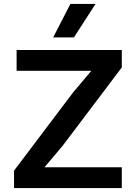

<svg xmlns="http://www.w3.org/2000/svg" viewBox="-20 -951 690 971"><path d="M51 0V-88L350 -484L442 -593H295H64V-698H596V-610L297 -214L205 -105H352H596V0ZM249 -762 336 -931H463L354 -762Z"/></svg>

Font: Azeret Mono Medium
Style: Regular
Weight: 500
Designer: Martin Vácha
Foundry: Displaay
Version: Version 1.002